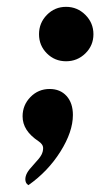

<svg xmlns="http://www.w3.org/2000/svg" viewBox="-20 -431 316 561"><path d="M253 -331Q253 -298 229.5 -275Q206 -252 173 -252Q140 -252 117 -275Q94 -298 94 -331Q94 -364 117 -387.5Q140 -411 173 -411Q206 -411 229.5 -387.5Q253 -364 253 -331ZM106 2Q106 -4 102.5 -9Q99 -14 93 -18Q69 -34 57.5 -52Q46 -70 46 -91Q46 -124 69 -147.5Q92 -171 125 -171Q156 -171 174.5 -150.5Q193 -130 193 -95Q193 -46 156.5 12Q120 70 63 110Q58 107 56 102.5Q54 98 54 93Q54 84 59 74.5Q64 65 80 48Q96 31 101 21.5Q106 12 106 2Z"/></svg>

Font: Galada
Style: Regular
Weight: 400
Designer: Latin by Pablo Impallari, Bengali by Jeremie Hornus, Yoann Minet, and Juan Bruce
Foundry: black foundry
Version: Version 1.261;PS 1.261;hotconv 1.0.86;makeotf.lib2.5.63406